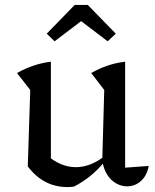

<svg xmlns="http://www.w3.org/2000/svg" viewBox="-20 -752 629 781"><path d="M489 -70 585 -77Q580 -49 566.5 -30.5Q553 -12 535 -3Q517 6 497 6Q474 6 452.5 -6Q431 -18 416 -41.5Q401 -65 396 -99L404 -386L351 -455Q418 -493 489 -501ZM281 7Q274 8 267.5 8.5Q261 9 255 9Q206 9 166 -11.5Q126 -32 93 -75L172 -120Q227 -72 289 -72Q346 -72 403 -115L406 -95Q378 -61 347 -36Q316 -11 281 7ZM93 -75 103 -386 49 -455Q118 -493 187 -501V-88ZM337 -732 451 -615 418 -584 310 -666 202 -584 170 -615 284 -732Z"/></svg>

Font: Piazzolla Thin Medium
Style: Regular
Weight: 500
Version: Version 2.005